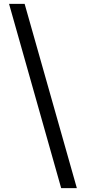

<svg xmlns="http://www.w3.org/2000/svg" viewBox="-20 -801 461 998"><path d="M379.5 177H298L27 -781H108Z"/></svg>

Font: Merriweather 36pt Medium
Style: Regular
Weight: 500
Version: Version 2.100